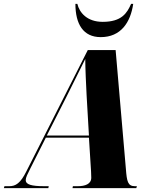

<svg xmlns="http://www.w3.org/2000/svg" viewBox="-77 -973 788 993"><path d="M444 -781C548 -781 598 -857 612 -953H601C580 -905 552 -860 454 -860C374 -860 334 -907 323 -953H313C313 -849 353 -781 444 -781ZM-57 0H173L175 -10H152C85 -10 56 -19 56 -41C56 -55 65 -72 80 -102L160 -261H383L394 -85C394 -74 395 -62 395 -54C395 -21 363 -10 325 -10H300L298 0H628L631 -10H621C584 -10 579 -34 574 -100L521 -714H377L60 -88C29 -25 4 -10 -29 -10H-54ZM265 -469C305 -551 342 -622 364 -668C364 -620 368 -538 371 -479L383 -272H165Z"/></svg>

Font: Noto Serif Display Condensed Black
Style: Italic
Weight: 900
Width: 3
Italic angle: -12°
Designer: Monotype Design Team
Foundry: Monotype Imaging Inc.
Version: Version 2.009